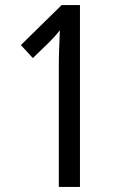

<svg xmlns="http://www.w3.org/2000/svg" viewBox="-20 -734 469 754"><path d="M294 0H211V-481Q211 -513 212.5 -547Q214 -581 215 -615Q209 -607 198.5 -595Q188 -583 171 -566L109 -506L62 -557L222 -714H294Z"/></svg>

Font: Noto Sans Hebrew ExtraCondensed
Style: Regular
Weight: 400
Width: 2
Designer: Monotype Design Team
Foundry: Monotype Imaging Inc.
Version: Version 2.004; ttfautohint (v1.8.4.7-5d5b)